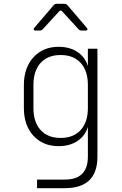

<svg xmlns="http://www.w3.org/2000/svg" viewBox="-20 -805 640 1005"><path d="M174 180V135H319Q440 135 440 15V-141Q426 -94 385.5 -67Q345 -40 287 -40Q205 -40 155 -94.5Q105 -149 105 -239V-360Q105 -450 155 -505Q205 -560 287 -560Q345 -560 385.5 -533Q426 -506 440 -459V-550H490V15Q490 180 319 180ZM297 -83Q365 -83 402.5 -124.5Q440 -166 440 -239V-360Q440 -434 402.5 -475.5Q365 -517 297 -517Q230 -517 192.5 -475.5Q155 -434 155 -360V-239Q155 -166 192.5 -124.5Q230 -83 297 -83ZM166 -645Q159 -645 157 -649.5Q155 -654 160 -660L261 -778Q268 -785 276 -785H318Q326 -785 333 -778L434 -660Q439 -654 437.5 -649.5Q436 -645 428 -645H407Q397 -645 392 -651L306 -745Q298 -755 289 -745L204 -652Q197 -645 189 -645Z"/></svg>

Font: Pitagon Sans Mono Thin
Style: Regular
Weight: 100
Monospace: yes
Designer: Travis Tran
Foundry: Pitagon
Version: Version 1.001; ttfautohint (v1.8.4.7-5d5b);gftools[0.9.26]